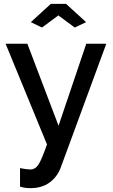

<svg xmlns="http://www.w3.org/2000/svg" viewBox="-20 -750 587 997"><path d="M84 219V123Q119 130 137 130Q163 130 179.5 105Q196 80 224 0L9 -523H122L284 -97L428 -523H532L295 121Q277 169 237 198Q197 227 138 227Q108 227 84 219ZM198 -607 140 -635 244 -730H323L427 -635L368 -607L283 -670Z"/></svg>

Font: Raleway
Style: Regular
Weight: 600
Designer: Matt McInerney, Pablo Impallari, Rodrigo Fuenzalida
Foundry: Matt McInerney, Pablo Impallari, Rodrigo Fuenzalida
Version: Version 1.000;PS 001.001;hotconv 1.0.56; ttfautohint (v1.5)